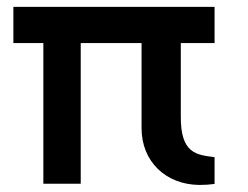

<svg xmlns="http://www.w3.org/2000/svg" viewBox="-20 -524 707 547"><path d="M103.5 -0.5H210V-401.4H383.3V-158.7C383.3 -64 452.1 2 547.9 2.9C564 2.9 577.6 2 591.3 0V-76.2C541 -83 494.1 -85 495.1 -193.4V-401.4H591.3V-504.4H18.1V-401.4H103.5Z"/></svg>

Font: Doppio One
Style: Regular
Weight: 400
Designer: Szymon Celej
Foundry: Sorkin Type Co
Version: Version 1.002